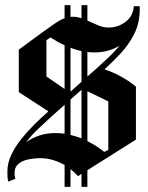

<svg xmlns="http://www.w3.org/2000/svg" viewBox="-20 -692 584 758"><path d="M12.5 25Q10 14.2 9.6 4.6Q9.2 -5 9.2 -15Q9.2 -48.3 24.6 -80.8Q40 -113.3 64.2 -143.3Q88.3 -173.3 114.6 -199.6Q140.8 -225.8 163.3 -245L170.8 -252.5L54.2 -328.3V-495.8L111.7 -538.3Q165 -577.5 191.7 -595.8Q218.3 -614.2 235 -620V-671.7H258.3V-625.8Q263.3 -625.8 270.8 -625.8Q284.2 -625.8 301.7 -620V-671.7H325V-610.8Q345 -601.7 366.2 -592.5Q387.5 -583.3 408.3 -583.3Q446.7 -583.3 476.2 -606.2Q505.8 -629.2 508.3 -667.5H520.8H523.3H531.7V-655.8Q531.7 -601.7 510.4 -559.2Q489.2 -516.7 457.1 -482.1Q425 -447.5 392.5 -418.3Q427.5 -406.7 458.8 -389.2Q490 -371.7 516.7 -350V-140.8L325 -20V45.8H301.7V-5.8L288.3 3.3Q274.2 -11.7 258.3 -24.2V45.8H235V-40.8Q214.2 -52.5 190 -60Q165.8 -67.5 139.2 -67.5Q115.8 -67.5 90.8 -62.5Q65.8 -57.5 50 -42.1Q34.2 -26.7 38.3 3.3Q39.2 8.3 40.8 13.3ZM163.3 -390 235 -340.8V-513.3Q220 -520 206.2 -527.9Q192.5 -535.8 179.2 -544.2L163.3 -533.3ZM353.3 -485Q339.2 -485 325 -486.7V-390L357.5 -418.3Q380 -439.2 405 -462.1Q430 -485 451.7 -511.7Q408.3 -485 353.3 -485ZM258.3 -503.3V-330L301.7 -369.2V-490Q280 -495 258.3 -503.3ZM258.3 -159.2Q280 -154.2 301.7 -145.8V-337.5L258.3 -299.2ZM407.5 -291.7 325 -331.7V-135Q343.3 -125.8 360 -115Q376.7 -104.2 391.7 -92.5L407.5 -100ZM179.2 -228.3Q158.3 -209.2 132.1 -184.6Q105.8 -160 83.3 -130.8Q106.7 -147.5 135.8 -157.1Q165 -166.7 198.3 -166.7Q216.7 -166.7 235 -164.2V-278.3Z"/></svg>

Font: Manufacturing Consent
Style: Regular
Weight: 400
Version: Version 3.000; ttfautohint (v1.8.4.7-5d5b)